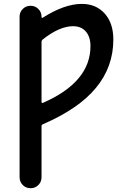

<svg xmlns="http://www.w3.org/2000/svg" viewBox="-20 -784 639 1000"><path d="M196.3 -252Q196.3 -250 198.2 -248.5Q200.2 -247.1 203.1 -248Q451.2 -356.4 451.2 -543.9Q451.2 -591.8 427.2 -619.6Q403.3 -647.5 360.4 -647.5Q290 -647.5 202.1 -578.1Q196.3 -573.2 196.3 -566.4ZM196.3 138.7Q196.3 163.1 179.7 179.7Q163.1 196.3 139.2 196.3Q115.2 196.3 98.6 179.7Q82 163.1 82 138.7V-697.3Q82 -720.7 98.6 -737.3Q115.2 -753.9 139.2 -753.9Q163.1 -753.9 179.7 -737.3Q196.3 -720.7 196.3 -697.3V-695.3Q196.3 -692.4 198.2 -691.4Q200.2 -690.4 202.1 -691.4Q315.4 -763.7 406.2 -763.7Q480.5 -763.7 525.4 -713.4Q570.3 -663.1 570.3 -578.1Q570.3 -435.5 479.5 -326.2Q390.6 -217.8 203.1 -136.7Q196.3 -133.8 196.3 -127Z"/></svg>

Font: Gen Jyuu Gothic Medium
Style: Regular
Weight: 500
Designer: [Source Han Sans]
Ryoko NISHIZUKA  (kana & ideographs); Paul D. Hunt (Latin, Greek & Cyrillic); Wenlong ZHANG  (bopomofo
Version: Version 1.002.20150607